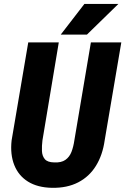

<svg xmlns="http://www.w3.org/2000/svg" viewBox="-20 -921 622 952"><path d="M430.7 -710.9H581.5L499 -225.1Q488.8 -152.3 455.8 -98.9Q422.9 -45.4 367.7 -16.8Q312.5 11.7 237.3 10.3Q166 8.8 118.9 -20.5Q71.8 -49.8 50.8 -102.5Q29.8 -155.3 37.6 -225.1L120.1 -710.9H271.5L190.4 -224.6Q187 -196.8 188 -172.4Q189 -147.9 202.1 -132.1Q215.3 -116.2 248.5 -115.7Q283.7 -113.8 304.2 -128.2Q324.7 -142.6 334.5 -168.2Q344.2 -193.8 348.6 -224.6ZM281.2 -749.5 398.4 -901.4H566.9L411.1 -749.5Z"/></svg>

Font: Roboto Condensed ExtraBold
Style: Italic
Weight: 800
Italic angle: -12°
Designer: Christian Robertson
Foundry: Google
Version: Version 3.008; 2023